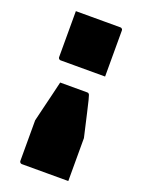

<svg xmlns="http://www.w3.org/2000/svg" viewBox="-135 -613 621 832"><g transform="rotate(20 175.0 -197.5)"><path d="M109 -235H233Q236 -235 238 -234.5Q240 -234 241 -232Q243 -231 244.5 -227Q246 -223 250.5 -206Q255 -189 263.5 -151Q272 -113 288 -44V44Q288 72 288 98.5Q288 125 288 154Q251 154 197.5 154Q144 154 74 154Q71 154 68.5 152.5Q66 151 64.5 148.5Q63 146 63 143V-44Q71 -77 78.5 -108.5Q86 -140 94 -172Q102 -204 109 -235ZM67 -549Q105 -549 137 -549Q169 -549 201.5 -549Q234 -549 272 -549Q276 -549 278 -547.5Q280 -546 281.5 -544Q283 -542 283 -538V-326Q245 -326 212.5 -326Q180 -326 148 -326Q116 -326 78 -326Q75 -326 72.5 -327.5Q70 -329 68.5 -331.5Q67 -334 67 -337Z"/></g></svg>

Font: Recursive Black
Style: Regular
Weight: 900
Version: Version 1.085